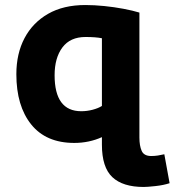

<svg xmlns="http://www.w3.org/2000/svg" viewBox="-20 -558 694 763"><path d="M551 185Q468 185 426.5 146Q385 107 385 17V-13Q334 10 275 10Q163 10 104 -63.5Q45 -137 45 -263Q45 -345 77.5 -406.5Q110 -468 171 -503Q232 -538 319 -538Q355 -538 394.5 -534Q434 -530 471 -523Q508 -516 534 -508V-11Q534 21 543 41.5Q552 62 581 62Q595 62 607.5 60Q620 58 633 55L654 170Q630 178 597.5 181.5Q565 185 551 185ZM303 -116Q326 -116 348.5 -122Q371 -128 385 -137V-406Q360 -411 320 -411Q259 -411 228 -369.5Q197 -328 197 -259Q197 -116 303 -116Z"/></svg>

Font: Ubuntu Sans ExtraBold
Style: Regular
Weight: 800
Designer: Dalton Maag Ltd
Foundry: Dalton Maag Ltd
Version: Version 1.006; ttfautohint (v1.8.4.7-5d5b)